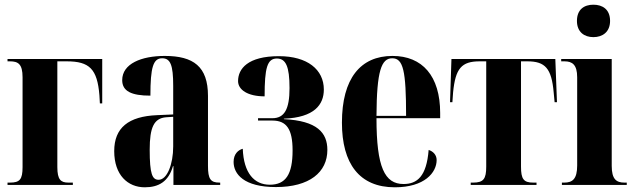

<svg xmlns="http://www.w3.org/2000/svg" viewBox="-20 -787 2703 817"><path d="M12 0H290V-10H271C239 -10 224 -22 224 -76V-526H264C361 -526 394 -493 403 -382L405 -347H415V-536H12V-526H22C57 -526 76 -515 76 -458V-76C76 -23 64 -10 22 -10H12Z M596 10C655 10 697 -14 716 -80H718V0H917V-10H914C876 -10 865 -25 865 -81V-379C865 -504 803 -549 681 -549C582 -549 500 -516 500 -446C500 -399 539 -380 620 -380C620 -501 632 -539 670 -539C705 -539 717 -511 717 -422V-300L649 -297C526 -292 466 -243 466 -144C466 -42 524 10 596 10ZM655 -22C628 -22 617 -46 617 -150C617 -245 635 -284 687 -288L717 -290V-164C717 -88 691 -22 655 -22Z M1154 9C1297 9 1373 -54 1373 -149C1373 -222 1330 -273 1188 -280V-282C1318 -287 1358 -342 1358 -406C1358 -491 1288 -548 1167 -548C1034 -548 993 -494 993 -442C993 -405 1034 -377 1106 -377C1106 -498 1117 -538 1158 -538C1196 -538 1212 -505 1212 -412C1212 -322 1190 -284 1139 -284H1078V-274H1139C1199 -274 1225 -238 1225 -147C1225 -45 1196 -1 1128 -1C1062 -1 1017 -50 1013 -154C994 -149 974 -132 974 -98C974 -47 1017 9 1154 9Z M1660 10C1787 10 1838 -53 1838 -106C1838 -128 1823 -143 1804 -149C1795 -36 1755 -4 1697 -4C1617 -4 1582 -75 1582 -284H1853V-306C1853 -464 1777 -549 1650 -549C1514 -549 1435 -453 1435 -265C1435 -91 1509 10 1660 10ZM1708 -294H1582C1583 -486 1603 -539 1649 -539C1696 -539 1708 -486 1708 -294Z M1983 0H2263V-10H2249C2208 -10 2197 -25 2197 -78V-526H2224C2300 -526 2327 -496 2336 -394L2340 -352H2350L2343 -536H1901L1895 -352H1905L1908 -394C1918 -496 1944 -526 2021 -526H2049V-78C2049 -25 2037 -10 1993 -10H1983Z M2505 -629C2544 -629 2576 -651 2576 -698C2576 -747 2544 -767 2505 -767C2466 -767 2435 -747 2435 -698C2435 -651 2466 -629 2505 -629ZM2371 0H2647V-10H2637C2603 -10 2583 -24 2583 -81V-536H2368V-526H2382C2415 -526 2436 -512 2436 -458V-83C2436 -25 2416 -10 2381 -10H2371Z"/></svg>

Font: Noto Serif Display ExtraCondensed ExtraBold
Style: Regular
Weight: 800
Width: 2
Designer: Monotype Design Team
Foundry: Monotype Imaging Inc.
Version: Version 2.009